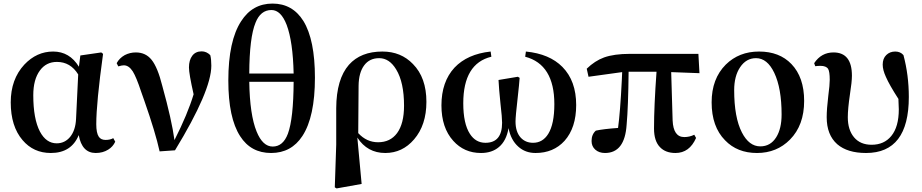

<svg xmlns="http://www.w3.org/2000/svg" viewBox="-20 -839 5155 1073"><path d="M264 16Q167 16 106 -56Q40 -133 40 -267Q40 -396 116 -478Q185 -551 277 -551Q369 -551 421 -466L429 -529L546 -546L556 -538Q518 -263 518 -145Q518 -96 532 -75Q544 -57 570 -57Q596 -57 613 -67L624 -47Q611 -19 585 -3Q555 16 515 16Q438 16 420 -84Q379 16 264 16ZM297 -38Q342 -38 372 -74Q402 -111 405 -174L417 -423Q374 -493 298 -493Q238 -493 203 -445Q166 -395 166 -307Q166 -175 203 -104Q238 -38 297 -38Z M872 7Q849 -98 787 -275Q775 -309 769 -326Q742 -408 722 -440Q700 -474 672 -474Q661 -474 641 -468L632 -486Q647 -514 677 -531Q706 -546 739 -546Q794 -546 827 -505Q861 -463 887 -359Q940 -168 955 -56Q1029 -202 1062 -312Q1036 -427 1036 -462Q1036 -503 1054.5 -527.5Q1073 -552 1107 -552Q1134 -552 1155 -531Q1161 -509 1161 -472Q1161 -332 958 1Z M1495 16Q1382 16 1322 -78Q1256 -180 1256 -389Q1256 -611 1328 -721Q1391 -819 1503 -819Q1615 -819 1676 -721Q1740 -616 1740 -405Q1740 -186 1670 -79Q1608 16 1495 16ZM1504 -20Q1562 -20 1589 -92Q1620 -176 1621 -382H1373Q1376 -197 1414 -104Q1448 -20 1504 -20ZM1373 -428H1621Q1617 -607 1582 -700Q1550 -783 1497 -783Q1436 -783 1408 -712Q1374 -630 1373 -428Z M1861 214 1851 208 1859 -31V-235Q1860 -397 1930 -477Q1996 -551 2117 -551Q2221 -551 2288 -481Q2363 -405 2363 -270Q2363 -140 2294 -60Q2229 16 2133 16Q2033 16 1977 -70L2001 189ZM2093 -44Q2161 -44 2199 -95Q2238 -148 2238 -248Q2238 -379 2194 -451Q2156 -514 2099 -514Q2045 -514 2015 -473.5Q1985 -433 1984 -360L1982 -95Q2029 -44 2093 -44Z M2668 16Q2574 16 2513 -52Q2447 -125 2447 -250Q2447 -382 2520 -461Q2592 -537 2722 -551L2726 -522Q2569 -484 2569 -262Q2569 -148 2606 -91Q2638 -41 2693 -41Q2786 -41 2786 -153Q2786 -182 2777 -259Q2768 -346 2766 -392L2874 -410L2884 -404Q2882 -372 2873 -292Q2861 -188 2861 -160Q2861 -103 2889 -71Q2916 -41 2959 -41Q3013 -41 3044 -91Q3078 -146 3078 -257Q3078 -479 2915 -522L2919 -551Q3051 -538 3123 -465Q3200 -387 3200 -252Q3200 -125 3135 -52Q3073 16 2973 16Q2916 16 2877 -19Q2835 -56 2822 -123Q2810 -52 2768 -17Q2729 16 2668 16Z M3361 16Q3328 16 3307 -2.5Q3286 -21 3286 -51Q3286 -88 3310 -109Q3351 -118 3434 -124Q3446 -211 3455 -390Q3456 -421 3457 -436L3269 -410L3259 -455Q3304 -499 3356 -518Q3412 -538 3500 -538H3883L3889 -430L3731 -436L3739 -166Q3743 -73 3804 -73Q3834 -73 3860 -86L3870 -68Q3833 16 3755 16Q3699 16 3668 -17Q3635 -51 3635 -121Q3635 -244 3649 -438H3493Q3491 -242 3482 -143Q3472 16 3361 16Z M4032 -55Q3957 -131 3957 -267Q3957 -399 4036 -478Q4110 -551 4222 -551Q4336 -551 4403 -481Q4474 -407 4474 -275Q4474 -139 4395 -59Q4321 16 4210.5 16Q4100 16 4032 -55ZM4229 -21Q4286 -21 4318 -72Q4348 -120 4348 -199Q4348 -346 4307 -432Q4268 -514 4205 -514Q4150 -514 4116 -463Q4083 -414 4083 -335Q4083 -183 4126 -99Q4166 -21 4229 -21Z M4820 16Q4716 16 4659 -33Q4600 -85 4600 -184Q4600 -229 4609 -304Q4617 -364 4617 -393Q4617 -439 4608 -454Q4597 -471 4565 -471Q4550 -471 4536 -469L4530 -486Q4570 -546 4638 -546Q4741 -546 4741 -416Q4741 -382 4730 -312Q4718 -231 4718 -184Q4718 -113 4753 -71.5Q4788 -30 4851 -30Q4921 -30 4961 -79Q5003 -130 5003 -228Q5003 -244 5001 -280Q5001 -284 5001 -286Q4950 -365 4931 -409Q4913 -448 4913 -478Q4913 -512 4933 -531.5Q4953 -551 4983 -551Q5012 -551 5029 -531Q5059 -419 5059 -297Q5059 16 4820 16Z"/></svg>

Font: GenRyuMin TW B
Style: Regular
Weight: 700
Version: Version 1.501;PS 1;hotconv 16.6.51;makeotf.lib2.5.65220